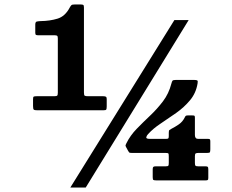

<svg xmlns="http://www.w3.org/2000/svg" viewBox="-20 -810 1040 860"><path d="M128 -335.5V-366Q128 -375.5 131 -377.2Q134 -379 144 -379H222.5Q233.5 -379 236.2 -381.8Q239 -384.5 239 -395V-638Q239 -647 236.2 -649.5Q233.5 -652 225 -652H151.5Q144.5 -652 141.2 -653.8Q138 -655.5 138 -663.5V-699.5Q138 -712 144.8 -713.5Q151.5 -715 162 -715.5Q203.5 -716 237.8 -726.5Q272 -737 292.5 -776.5Q296.5 -783.5 299.8 -786.8Q303 -790 315 -790H340.5Q350.5 -790 353.2 -787.8Q356 -785.5 356 -776V-396Q356 -383.5 359.5 -381.2Q363 -379 375.5 -379H442Q449.5 -379 453.8 -377Q458 -375 458 -367V-333.5Q458 -322.5 455.8 -319.2Q453.5 -316 442.5 -316H147.5Q134.5 -316 131.2 -319Q128 -322 128 -335.5ZM761 -720H825L364 30H295ZM913 -51V-13Q913 -5.5 910.5 -3.8Q908 -2 900.5 -2H681Q670 -2 667 -4Q664 -6 664 -16.5V-51.5Q664 -59.5 666.5 -62.2Q669 -65 677 -65H722Q732 -65 734 -67.8Q736 -70.5 736 -80.5V-109Q736 -121 734 -123Q732 -125 720 -125H570.5Q560.5 -125 558.5 -127.2Q556.5 -129.5 553.5 -135L544 -152.5Q541.5 -157.5 542.5 -160.2Q543.5 -163 546 -168Q563.5 -203.5 592.5 -233.2Q621.5 -263 652.8 -292.5Q684 -322 710 -356.2Q736 -390.5 747.5 -435Q750 -444.5 752.5 -448.2Q755 -452 768 -452H849Q860.5 -452 863.8 -449.5Q867 -447 865 -436.5Q858 -393 831.2 -361Q804.5 -329 769 -304Q733.5 -279 699.5 -256.5Q665.5 -234 643.5 -209.5Q637 -203 635.2 -195.5Q633.5 -188 651 -188H724.5Q732.5 -188 734.2 -190.5Q736 -193 736 -201V-215Q736 -225.5 738.8 -227.5Q741.5 -229.5 748.5 -233.5Q763.5 -241 780.8 -252.8Q798 -264.5 807.5 -284Q809.5 -288.5 811.8 -290.8Q814 -293 821 -293H841Q848 -293 850.5 -291.8Q853 -290.5 853 -283.5V-205.5Q853 -188 867 -188H911Q918.5 -188 920.2 -185.8Q922 -183.5 922 -176.5V-142Q922 -131.5 920.2 -128.2Q918.5 -125 908 -125H869Q860 -125 856.5 -122.8Q853 -120.5 853 -110.5V-80.5Q853 -70.5 855.5 -67.8Q858 -65 868.5 -65H900Q908.5 -65 910.8 -62.5Q913 -60 913 -51Z"/></svg>

Font: Besley* Fatface
Style: Regular
Weight: 900
Designer: Owen Earl
Foundry: indestructible type*
Version: Version 3.000; ttfautohint (v1.8.3)